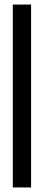

<svg xmlns="http://www.w3.org/2000/svg" viewBox="-20 -720 192 840"><path d="M36 -700H116V100H36Z"/></svg>

Font: Piscolabis
Style: Regular
Weight: 400
Designer: Ariel Martín Pérez
Foundry: Tunera Type Foundry
Version: Version 1.000